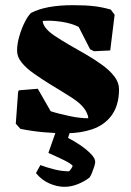

<svg xmlns="http://www.w3.org/2000/svg" viewBox="-20 -502 507 742"><path d="M235 13Q193 13 148.5 9Q104 5 59 -4L41 -24L50 -147L53 -153L126 -159L176 -72Q195 -66 214 -61.5Q233 -57 251 -53Q270 -49 287.5 -47Q305 -45 321 -45Q321 -51 319 -57Q317 -63 314 -69Q299 -98 257.5 -124.5Q216 -151 171 -178Q139 -198 110.5 -218Q82 -238 64 -260Q46 -282 46 -306Q46 -332 54.5 -361.5Q63 -391 75.5 -416Q88 -441 100 -452Q157 -482 262 -482Q312 -482 344.5 -478Q377 -474 408 -465L423 -445L406 -307L343 -304L328 -312L284 -398Q257 -412 217 -418Q175 -424 145 -421Q145 -412 153 -399Q164 -382 190 -364.5Q216 -347 247 -329Q279 -311 312.5 -291.5Q346 -272 375 -251Q404 -230 422 -206.5Q440 -183 440 -157Q440 -93 409 -53Q382 -18 336.5 -2.5Q291 13 235 13ZM229 220Q201 220 171 207Q141 194 119 167L136 136Q163 146 191.5 153Q220 160 247 160Q256 151 261 139Q254 130 228.5 117.5Q203 105 167 89L210 -34H264L243 31Q267 43 291 59.5Q315 76 331.5 93Q348 110 348 124Q348 130 344 142.5Q340 155 335 167Q330 179 326 184Q307 199 281 209.5Q255 220 229 220Z"/></svg>

Font: Labrada Black
Style: Regular
Weight: 900
Designer: Mercedes Jáuregui
Foundry: Omnibus-Type Team
Version: Version 1.000; ttfautohint (v1.8.4.7-5d5b)